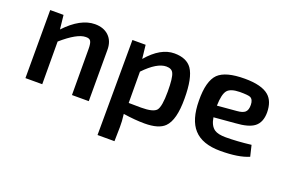

<svg xmlns="http://www.w3.org/2000/svg" viewBox="-93 -804 1913 1299"><g transform="rotate(20 863.5 -154.5)"><path d="M192 -389Q300 -504 404 -504Q466 -504 503 -469Q542 -432 541 -366V0H420L419 -332Q419 -373 409 -388Q400 -402 374 -401Q313 -401 205 -307L206 0H85V-490H181Z M783 -392Q877 -502 976 -502Q1064 -502 1102 -448Q1144 -387 1144 -238Q1145 -83 1090 -29Q1048 13 946 13Q879 13 793 0Q800 54 799 93L797 195H675L677 -490H772ZM888 -80Q975 -80 998 -107Q1021 -135 1021 -243Q1021 -342 1006 -373Q994 -400 955 -400Q888 -400 798 -306L799 -81Z M1696 -20Q1623 12 1492 12Q1361 12 1300 -56Q1241 -121 1240 -258Q1238 -399 1292 -453Q1345 -504 1482 -504Q1604 -504 1656 -459Q1700 -421 1701 -341Q1701 -269 1658 -236Q1618 -205 1524 -199L1371 -186Q1380 -128 1413 -105Q1439 -87 1495 -87Q1577 -87 1677 -99ZM1505 -280Q1546 -283 1563 -298Q1581 -314 1580 -352Q1579 -390 1556 -401Q1540 -408 1481 -408Q1415 -407 1392 -380Q1368 -352 1366 -268Z"/></g></svg>

Font: Taylor Sans Upright Semi Bold
Style: Regular
Weight: 600
Italic angle: -8°
Designer: Natanael Gama
Version: Version 1.001 September 8, 2015